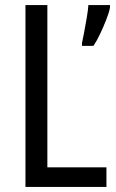

<svg xmlns="http://www.w3.org/2000/svg" viewBox="-20 -734 457 754"><path d="M80 0V-714H166V-77H398V0ZM412 -704Q408 -684 397 -656Q386 -628 373 -600.5Q360 -573 347 -554H302V-565Q305 -579 310.5 -607.5Q316 -636 321 -666Q326 -696 327 -714H412Z"/></svg>

Font: Noto Sans Gurmukhi Condensed
Style: Regular
Weight: 400
Width: 3
Designer: Jelle Bosma - Monotype Design Team
Foundry: Monotype Imaging Inc.
Version: Version 2.004; ttfautohint (v1.8.4.7-5d5b)